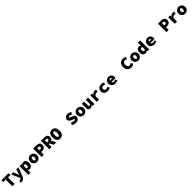

<svg xmlns="http://www.w3.org/2000/svg" viewBox="1680 -5474 10440 10440"><g transform="rotate(-45 6900.0 -254.0)"><path d="M214 0V-506H27V-650H573V-506H386V0Z M747 188Q705 188 667 178L697 48Q716 54 733 54Q804 54 826 4L834 -18L624 -500H794L864 -308Q885 -249 909 -156H913Q922 -196 956 -308L1016 -500H1178L990 -8Q949 97 895.5 142.5Q842 188 747 188Z M1264 176V-500H1404L1416 -454H1420Q1485 -512 1560 -512Q1651 -512 1704.5 -443Q1758 -374 1758 -258Q1758 -135 1695 -61.5Q1632 12 1545 12Q1482 12 1432 -38H1428L1436 38V176ZM1504 -128Q1582 -128 1582 -256Q1582 -372 1508 -372Q1469 -372 1436 -336V-152Q1464 -128 1504 -128Z M2281.5 -59.5Q2205 12 2100 12Q1995 12 1918.5 -59.5Q1842 -131 1842 -250Q1842 -369 1918.5 -440.5Q1995 -512 2100 -512Q2205 -512 2281.5 -440.5Q2358 -369 2358 -250Q2358 -131 2281.5 -59.5ZM2018 -250Q2018 -126 2100 -126Q2182 -126 2182 -250Q2182 -374 2100 -374Q2018 -374 2018 -250Z M2464 0V-650H2708Q2763 -650 2808 -639Q2853 -628 2890 -604Q2927 -580 2947.5 -536.5Q2968 -493 2968 -434Q2968 -358 2930.5 -305Q2893 -252 2836 -229Q2779 -206 2708 -206H2636V0ZM2636 -342H2700Q2800 -342 2800 -434Q2800 -514 2700 -514H2636Z M3058 0V-650H3300Q3560 -650 3560 -440Q3560 -309 3455 -252L3596 0H3404L3292 -218H3230V0ZM3230 -354H3288Q3392 -354 3392 -440Q3392 -481 3366.5 -497.5Q3341 -514 3288 -514H3230Z M3634 -328Q3634 -489 3706 -575.5Q3778 -662 3900 -662Q4022 -662 4094 -575.5Q4166 -489 4166 -328Q4166 -163 4094 -75.5Q4022 12 3900 12Q3778 12 3706 -75.5Q3634 -163 3634 -328ZM3990 -328Q3990 -420 3966.5 -467Q3943 -514 3900 -514Q3857 -514 3833.5 -467Q3810 -420 3810 -328Q3810 -136 3900 -136Q3990 -136 3990 -328Z M5096 12Q4952 12 4844 -81L4942 -199Q5025 -136 5108 -136Q5180 -136 5180 -174Q5180 -182 5178.5 -188.5Q5177 -195 5171.5 -200.5Q5166 -206 5162.5 -209.5Q5159 -213 5148 -218.5Q5137 -224 5131.5 -226.5Q5126 -229 5110 -235.5Q5094 -242 5086 -245L5005 -279Q4944 -302 4906 -347.5Q4868 -393 4868 -460Q4868 -545 4937.5 -603.5Q5007 -662 5116 -662Q5245 -662 5338 -575L5252 -467Q5181 -514 5106 -514Q5042 -514 5042 -470Q5042 -451 5062 -439Q5082 -427 5129 -410Q5132 -409 5134 -408.5Q5136 -408 5139 -407Q5142 -406 5144 -405L5219 -374Q5356 -324 5356 -196Q5356 -109 5286.5 -48.5Q5217 12 5096 12Z M5881.5 -59.5Q5805 12 5700 12Q5595 12 5518.5 -59.5Q5442 -131 5442 -250Q5442 -369 5518.5 -440.5Q5595 -512 5700 -512Q5805 -512 5881.5 -440.5Q5958 -369 5958 -250Q5958 -131 5881.5 -59.5ZM5618 -250Q5618 -126 5700 -126Q5782 -126 5782 -250Q5782 -374 5700 -374Q5618 -374 5618 -250Z M6214 12Q6056 12 6056 -192V-500H6228V-214Q6228 -171 6240 -152.5Q6252 -134 6285 -134Q6308 -134 6324.5 -143Q6341 -152 6360 -178V-500H6532V0H6392L6380 -66H6376Q6308 12 6214 12Z M6704 0V-500H6845L6858 -394H6862Q6931 -512 7057 -512Q7105 -512 7152 -492L7118 -348Q7071 -362 7031 -362Q6926 -362 6876 -248V0Z M7542 12Q7420 12 7341 -58.5Q7262 -129 7262 -250Q7262 -370 7347.5 -441Q7433 -512 7555 -512Q7675 -512 7744 -446L7666 -340Q7616 -374 7565 -374Q7508 -374 7473 -340.5Q7438 -307 7438 -250Q7438 -194 7472 -160Q7506 -126 7559 -126Q7614 -126 7682 -168L7750 -60Q7662 12 7542 12Z M8130 12Q8008 12 7929 -58.5Q7850 -129 7850 -250Q7850 -368 7928 -440Q8006 -512 8112 -512Q8226 -512 8288 -443.5Q8350 -375 8350 -270Q8350 -240 8343 -198H8022Q8043 -118 8154 -118Q8208 -118 8274 -148L8330 -46Q8238 12 8130 12ZM8118 -382Q8044 -382 8023 -310H8198Q8187 -382 8118 -382Z M9358 12Q9228 12 9139 -75Q9050 -162 9050 -320Q9050 -479 9140.5 -570.5Q9231 -662 9368 -662Q9480 -662 9568 -578L9474 -472Q9426 -514 9368 -514Q9306 -514 9266 -463Q9226 -412 9226 -326Q9226 -236 9267 -186Q9308 -136 9376 -136Q9433 -136 9482 -188L9576 -84Q9495 12 9358 12Z M10081.5 -59.5Q10005 12 9900 12Q9795 12 9718.5 -59.5Q9642 -131 9642 -250Q9642 -369 9718.5 -440.5Q9795 -512 9900 -512Q10005 -512 10081.5 -440.5Q10158 -369 10158 -250Q10158 -131 10081.5 -59.5ZM9818 -250Q9818 -126 9900 -126Q9982 -126 9982 -250Q9982 -374 9900 -374Q9818 -374 9818 -250Z M10451 12Q10355 12 10298.5 -58.5Q10242 -129 10242 -250Q10242 -368 10305 -440Q10368 -512 10451 -512Q10521 -512 10568 -462H10572L10564 -534V-696H10736V0H10596L10584 -46H10580Q10520 12 10451 12ZM10496 -128Q10540 -128 10564 -164V-348Q10537 -372 10498 -372Q10463 -372 10440.5 -343Q10418 -314 10418 -252Q10418 -128 10496 -128Z M11130 12Q11008 12 10929 -58.5Q10850 -129 10850 -250Q10850 -368 10928 -440Q11006 -512 11112 -512Q11226 -512 11288 -443.5Q11350 -375 11350 -270Q11350 -240 11343 -198H11022Q11043 -118 11154 -118Q11208 -118 11274 -148L11330 -46Q11238 12 11130 12ZM11118 -382Q11044 -382 11023 -310H11198Q11187 -382 11118 -382Z M12064 0V-650H12308Q12363 -650 12408 -639Q12453 -628 12490 -604Q12527 -580 12547.5 -536.5Q12568 -493 12568 -434Q12568 -358 12530.5 -305Q12493 -252 12436 -229Q12379 -206 12308 -206H12236V0ZM12236 -342H12300Q12400 -342 12400 -434Q12400 -514 12300 -514H12236Z M12704 0V-500H12845L12858 -394H12862Q12931 -512 13057 -512Q13105 -512 13152 -492L13118 -348Q13071 -362 13031 -362Q12926 -362 12876 -248V0Z M13681.5 -59.5Q13605 12 13500 12Q13395 12 13318.5 -59.5Q13242 -131 13242 -250Q13242 -369 13318.5 -440.5Q13395 -512 13500 -512Q13605 -512 13681.5 -440.5Q13758 -369 13758 -250Q13758 -131 13681.5 -59.5ZM13418 -250Q13418 -126 13500 -126Q13582 -126 13582 -250Q13582 -374 13500 -374Q13418 -374 13418 -250Z"/></g></svg>

Font: TypoPRO Source Code Pro
Style: Regular
Weight: 900
Monospace: yes
Designer: Paul D. Hunt, Teo Tuominen
Foundry: Adobe Systems Incorporated
Version: Version 2.010;PS 1.0;hotconv 1.0.84;makeotf.lib2.5.63406